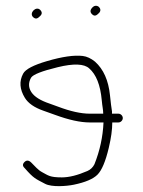

<svg xmlns="http://www.w3.org/2000/svg" viewBox="-20 -653 490 657"><path d="M117.7 -619C124.7 -611.7 124.5 -604.7 117.2 -598C110.1 -590.9 103.1 -585.1 93.2 -594.5C78.5 -608.5 103.7 -633.7 117.7 -619ZM318.2 -608C311.3 -601.1 304.2 -595 294.7 -604.5C287.7 -611.5 288.2 -619.2 296.2 -627.5C311.6 -643.6 333.5 -621.9 318.2 -608ZM333.2 -264C333.2 -278.2 330.1 -287.8 328.2 -310C323.5 -361.9 309.2 -398.2 285.2 -419C268 -434.9 232.1 -436.3 177.7 -423.1C123.2 -409.9 92.7 -397.9 86.2 -387C76.7 -369.9 77.1 -353.5 87.3 -337.8C97.5 -322.1 118.3 -309 149.7 -298.5C156.7 -296.2 166.4 -292.7 178.7 -288C221 -272 257.2 -264 287.2 -264ZM400.2 -249C400.2 -241.1 393.1 -234 385.2 -234H364.2C364.2 -209.6 360.2 -180.6 352.2 -147C341.2 -100.6 328.3 -70.1 313.5 -55.3C298.7 -40.5 271.8 -29.1 232.7 -21C208.2 -15.9 157.4 -11.8 134.3 -24C100.9 -41.7 95.7 -42 64.2 -78C56.9 -84.7 56.7 -91.5 63.7 -98.5C70.7 -105.5 78.4 -105 86.7 -97C100.4 -83.9 108.9 -71.9 124.7 -63.5C145.4 -52.6 150.2 -46 191.7 -46C216.4 -46 245.5 -53.3 279.2 -67.9C289.8 -72.6 297.8 -80.3 303.2 -91C321.6 -137.1 332 -184.7 334.2 -234H287.2C254.9 -234 215.3 -242.7 168.2 -260C155.5 -264.7 142.2 -269.4 128.2 -274.3C97.5 -285 76.6 -299.6 65.2 -318C47.2 -347.3 45.2 -375 59.2 -401C67.2 -416.1 94.6 -430.4 141.2 -444C193.2 -459.2 233.9 -465 263.2 -461.5C277.2 -459.8 291.2 -453.3 305.2 -442C334.1 -416.1 351.1 -378 356.3 -327.4C358.9 -301.8 361.2 -283.3 363.2 -272V-264H385.2C393.1 -264 400.2 -256.9 400.2 -249Z"/></svg>

Font: MewTooHand
Style: Reversed
Weight: 400
Designer: Mew Too, Robert Jablonski
Version: Version 0.77